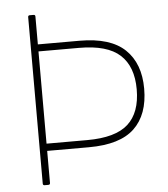

<svg xmlns="http://www.w3.org/2000/svg" viewBox="-54 -810 763 871"><g transform="rotate(-5 327.5 -374.0)"><path d="M602 -384Q602 -266 536.5 -203.5Q471 -141 329 -141H139V5Q139 13 131 13H114Q106 13 106 5V-753Q106 -761 114 -761H131Q139 -761 139 -753V-626H329Q469 -626 535.5 -562.5Q602 -499 602 -384ZM568 -384Q568 -488 510 -541Q452 -594 324 -594H139V-174H324Q453 -174 510.5 -226Q568 -278 568 -384Z"/></g></svg>

Font: LINE Seed JP_TTF Thin
Style: Regular
Weight: 250
Designer: LY Corporation & Fontrix & Fontworks
Version: Version 1.008